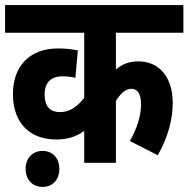

<svg xmlns="http://www.w3.org/2000/svg" viewBox="-20 -642 743 757"><path d="M703 -513V-622H0V-513H312V-256C286 -224 258 -200 217 -200C184 -200 156 -215 156 -270C156 -316 181 -341 226 -341C245 -341 263 -339 277 -335L287 -443C266 -448 238 -451 208 -451C97 -451 31 -381 31 -271C31 -151 104 -92 201 -92C247 -92 280 -103 312 -126V0H437V-244C454 -272 475 -292 497 -292C522 -292 536 -273 536 -230C536 -180 517 -130 492 -86L602 -30C643 -102 661 -172 661 -236C661 -341 605 -400 526 -400C490 -400 463 -390 437 -368V-513ZM81 24C81 65 107 95 148 95C189 95 214 65 214 24C214 -17 189 -47 148 -47C107 -47 81 -17 81 24Z"/></svg>

Font: Noto Sans Devanagari Condensed
Style: Bold
Weight: 700
Width: 3
Designer: Jelle Bosma - Monotype Design Team
Foundry: Monotype Imaging Inc.
Version: Version 2.004